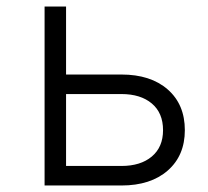

<svg xmlns="http://www.w3.org/2000/svg" viewBox="-20 -570 640 590"><path d="M117 0V-550H183V-341H353Q443 -341 495.5 -295Q548 -249 548 -170Q548 -92 495.5 -46Q443 0 353 0ZM183 -60H353Q412 -60 446.5 -89Q481 -118 481 -170Q481 -223 446.5 -252Q412 -281 353 -281H183Z"/></svg>

Font: JetBrains Mono NL ExtraLight
Style: Regular
Weight: 200
Designer: Philipp Nurullin, Konstantin Bulenkov
Foundry: JetBrains
Version: Version 2.304; ttfautohint (v1.8.4.7-5d5b)